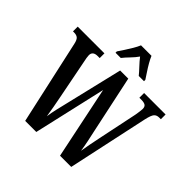

<svg xmlns="http://www.w3.org/2000/svg" viewBox="-232 -1126 1321 1321"><g transform="rotate(45 428.5 -465.5)"><path d="M69 -615Q62 -647 49 -657.5Q36 -668 12 -668H2V-714H262V-668H243Q195 -668 195 -629Q195 -620 197.5 -604.5Q200 -589 203 -576L259 -290Q267 -249 275 -205.5Q283 -162 288 -128Q293 -165 302.5 -206Q312 -247 324 -296L422 -707H501L589 -294Q600 -245 608.5 -203.5Q617 -162 622 -126Q627 -160 634.5 -196.5Q642 -233 651 -279L711 -567Q713 -580 716 -599.5Q719 -619 719 -629Q719 -651 706.5 -659.5Q694 -668 667 -668H648V-714H857V-668H841Q817 -668 804 -653.5Q791 -639 780 -590L653 0H544L434 -529L313 0H205ZM313 -784Q326 -803 343 -829Q360 -855 376 -882Q392 -909 401 -931H503Q512 -909 527.5 -882Q543 -855 560.5 -829Q578 -803 590 -784V-771H539Q523 -791 496.5 -819Q470 -847 451 -872Q433 -846 407.5 -820Q382 -794 364 -771H313Z"/></g></svg>

Font: Noto Serif Ethiopic ExtraCondensed SemiBold
Style: Regular
Weight: 600
Width: 2
Designer: Monotype Design Team
Foundry: Monotype Imaging Inc.
Version: Version 2.102; ttfautohint (v1.8.4.7-5d5b)